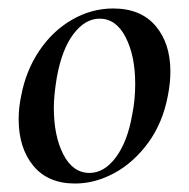

<svg xmlns="http://www.w3.org/2000/svg" viewBox="-20 -419 445 453"><path d="M24 -138Q24 -165 30 -193Q41 -252 72.5 -299Q104 -346 150 -372.5Q196 -399 247 -399Q312 -399 347 -358Q382 -317 382 -250Q382 -223 376 -193Q364 -129 329.5 -82Q295 -35 249.5 -10.5Q204 14 157 14Q93 14 58.5 -28Q24 -70 24 -138ZM292 -149Q299 -183 299 -221Q299 -287 276.5 -331Q254 -375 215 -375Q181 -375 153.5 -339Q126 -303 114 -236Q107 -194 107 -165Q107 -98 129.5 -54.5Q152 -11 191 -11Q226 -11 253.5 -48Q281 -85 292 -149Z"/></svg>

Font: Cormorant Infant SemiBold
Style: Italic
Weight: 600
Italic angle: -10°
Designer: Christian Thalmann (Catharsis Fonts)
Foundry: Catharsis Fonts
Version: Version 4.000